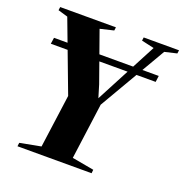

<svg xmlns="http://www.w3.org/2000/svg" viewBox="-132 -862 941 981"><g transform="rotate(20 338.0 -371.5)"><path d="M68 0 70.5 -19.5 184 -41 223.5 -330 80.5 -709.5 27.5 -725 30 -743H333L330.5 -725L257 -707.5L352 -440L372.5 -372L396.5 -417.5L550 -709.5L481.5 -725L484 -743H676L673.5 -725L607.5 -709.5L395 -345L354 -41L473 -19.5L471 0ZM623.5 -584.5 619 -550.5H49L54 -584.5Z"/></g></svg>

Font: Merriweather 144pt ExtraBold
Style: Italic
Weight: 800
Italic angle: -7.8°
Version: Version 2.101